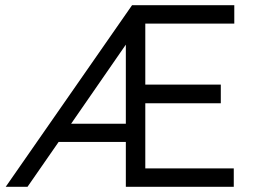

<svg xmlns="http://www.w3.org/2000/svg" viewBox="-20 -720 995 740"><path d="M2 0 489 -700H883V-629H540V-394H831V-322H540V-71H881V0H465V-173H206L86 0ZM465 -243V-548L254 -243Z"/></svg>

Font: Our Lexend Light
Style: Regular
Weight: 300
Designer: Bonnie Shaver-Troup, Thomas Jockin
Foundry: Lexend
Version: Version 1.007